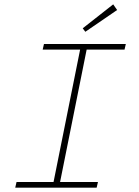

<svg xmlns="http://www.w3.org/2000/svg" viewBox="-20 -862 640 882"><path d="M50 0 56 -26H226L348 -634H176L182 -660H558L552 -634H378L256 -26H430L424 0ZM372 -716 360 -732 500 -842 518 -816Z"/></svg>

Font: TypoPRO Source Code Pro
Style: Italic
Weight: 200
Italic angle: -11°
Monospace: yes
Designer: Paul D. Hunt, Teo Tuominen
Foundry: Adobe Systems Incorporated
Version: Version 1.030;PS 1.0;hotconv 1.0.84;makeotf.lib2.5.63406